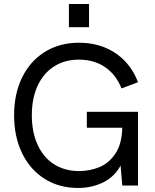

<svg xmlns="http://www.w3.org/2000/svg" viewBox="-20 -921 771 953"><path d="M50 -349Q50 -456 90.2 -537.5Q130.5 -619 203.5 -664Q276.5 -709 372 -709Q441.5 -709 499.5 -685.5Q557.5 -662 599.8 -618Q642 -574 665 -513L583 -482Q556.5 -550 502 -587.5Q447.5 -625 372 -625Q301 -625 248.2 -591.2Q195.5 -557.5 166.8 -495.2Q138 -433 138 -349Q138 -265 166.8 -202.2Q195.5 -139.5 248.2 -105.8Q301 -72 372 -72Q426 -72 473.5 -91.5Q521 -111 553 -159Q585 -207 587 -287H411V-366H665V0H587L578.5 -99Q548.5 -43.5 492.2 -15.8Q436 12 367 12Q274 12 202 -33Q130 -78 90 -160Q50 -242 50 -349ZM322 -901H422V-786H322Z"/></svg>

Font: HK Grotesk
Style: Regular
Weight: 400
Designer: Alfredo Marco Pradil
Foundry: Hanken Design Co.
Version: Version 3.001